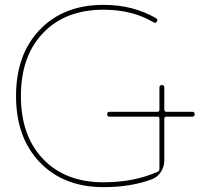

<svg xmlns="http://www.w3.org/2000/svg" viewBox="-20 -760 862 790"><path d="M406 10Q242 10 144 -92Q46 -194 46 -365Q46 -536 144 -638Q242 -740 406 -740Q528 -740 622 -685Q631 -680 626 -672Q621 -663 612 -668Q525 -720 406 -720Q249 -720 157.5 -624.5Q66 -529 66 -365Q66 -201 157.5 -105.5Q249 -10 406 -10Q531 -10 628 -53Q636 -56 636 -65V-272Q636 -280 627 -280H431Q421 -280 421 -290Q421 -300 431 -300H627Q636 -300 636 -309V-400Q636 -410 646 -410Q656 -410 656 -400V-309Q656 -300 665 -300H771Q781 -300 781 -290Q781 -280 771 -280H665Q656 -280 656 -272V-100Q656 -74 642 -52.5Q628 -31 604 -22Q518 10 406 10Z"/></svg>

Font: Rounded Mplus 1c Thin
Style: Regular
Weight: 250
Version: Version 1.059.20150529